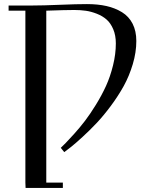

<svg xmlns="http://www.w3.org/2000/svg" viewBox="-20 -729 786 938"><path d="M22 -676.8V-702.1H139.2Q190.4 -702.1 272.9 -705.6Q355.5 -709 404.8 -709Q458 -709 500.2 -699.5Q542.5 -689.9 575.9 -669.4Q609.4 -648.9 627.7 -613.3Q646 -577.6 646 -528.8Q646 -473.6 628.7 -415.5Q611.3 -357.4 584.5 -308.8Q557.6 -260.3 521.7 -211.9Q485.8 -163.6 452.1 -127.9Q418.5 -92.3 383.5 -60.3Q348.6 -28.3 328.1 -12Q307.6 4.4 293.9 14.2L276.9 -6.8Q288.1 -17.6 301 -30.5Q314 -43.5 342.3 -75Q370.6 -106.4 395.3 -138.7Q419.9 -170.9 448.7 -217.5Q477.5 -264.2 498 -309.3Q518.6 -354.5 532.2 -409.7Q545.9 -464.8 545.9 -517.1Q545.9 -556.2 533.2 -586.2Q520.5 -616.2 500.7 -633.5Q481 -650.9 452.9 -661.9Q424.8 -672.9 398.7 -676.5Q372.6 -680.2 342.8 -680.2Q300.8 -680.2 206.1 -676.8V163.1H287.1V189H105L104 163.1V-676.8Z"/></svg>

Font: Dehuti Alt
Style: Bold
Weight: 700
Version: Version 1.2